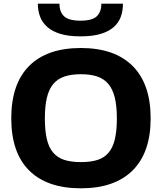

<svg xmlns="http://www.w3.org/2000/svg" viewBox="-20 -1010 876 1040"><path d="M416 -813Q351 -813 307 -826.5Q263 -840 236 -864Q209 -888 197 -920Q185 -952 185 -990H302Q302 -946 327 -922Q352 -898 416 -898Q480 -898 504.5 -922Q529 -946 529 -990H646Q646 -951 634 -918.5Q622 -886 595 -862.5Q568 -839 524 -826Q480 -813 416 -813ZM418 10Q235 10 138 -86.5Q41 -183 41 -369Q41 -556 138 -653Q235 -750 418 -750Q601 -750 698.5 -652.5Q796 -555 796 -369Q796 -184 698.5 -87Q601 10 418 10ZM418 -132Q472 -132 509 -144Q546 -156 569 -184Q592 -212 602.5 -257.5Q613 -303 613 -369Q613 -435 602 -480.5Q591 -526 567.5 -554.5Q544 -583 507 -595.5Q470 -608 418 -608Q366 -608 329 -595.5Q292 -583 268.5 -555Q245 -527 234 -481Q223 -435 223 -369Q223 -303 233.5 -257.5Q244 -212 267.5 -184Q291 -156 328 -144Q365 -132 418 -132Z"/></svg>

Font: Encode Sans Wide
Style: Bold
Weight: 700
Designer: Pablo Impallari, Andres Torresi
Foundry: Pablo Impallari, Andres Torresi
Version: Version 1.000; ttfautohint (v1.00) -l 8 -r 50 -G 200 -x 14 -